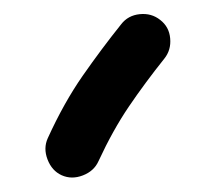

<svg xmlns="http://www.w3.org/2000/svg" viewBox="-20 -782 300 271"><path d="M206.1 -753.9Q218.8 -744.1 220.2 -727.8Q221.7 -711.4 211.9 -699.2Q184.6 -665 161.9 -631.6Q139.2 -598.1 119.1 -554.7Q112.8 -540.5 96.9 -534.4Q81.1 -528.3 66.9 -534.7Q53.2 -541 47.1 -556.9Q41 -572.8 47.4 -586.9Q70.3 -637.2 96.9 -675.3Q123.5 -713.4 150.9 -747.6Q160.6 -760.3 177.2 -762Q193.8 -763.7 206.1 -753.9Z"/></svg>

Font: Mikhak-DS1-FD ExtraBold
Style: Regular
Weight: 800
Designer: Amin Abedi
Version: Version 3.2